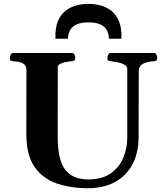

<svg xmlns="http://www.w3.org/2000/svg" viewBox="-20 -970 873 1004"><path d="M705.6 -600.6 704.6 -252Q704.6 -171.4 673.1 -111.6Q641.6 -51.8 582.5 -18.8Q523.4 14.2 439.9 14.2Q348.1 14.2 274.9 -11.5Q201.7 -37.1 159.7 -98.6Q117.7 -160.2 117.7 -267.6L118.2 -602.5Q118.2 -623.5 106.9 -633.1Q95.7 -642.6 79.8 -645.8Q64 -648.9 48.8 -649.9Q38.6 -650.9 34.9 -654.1Q31.2 -657.2 31.2 -668Q31.2 -673.3 35.4 -683.1Q39.6 -692.9 47.9 -692.9H357.4Q365.7 -692.9 369.9 -683.1Q374 -673.3 374 -668Q374 -651.4 357.9 -649.9Q341.3 -648.9 323.7 -645.5Q306.2 -642.1 294.2 -635.7Q282.2 -629.4 282.2 -618.7L281.7 -255.9Q281.7 -132.3 321.3 -82Q360.8 -31.7 441.9 -31.7Q514.2 -31.7 559.1 -63.5Q604 -95.2 624.8 -145.3Q645.5 -195.3 645.5 -251V-607.4Q645.5 -624 629.4 -632.6Q613.3 -641.1 593 -644.8Q572.8 -648.4 559.1 -649.9Q548.8 -650.9 545.2 -654.1Q541.5 -657.2 541.5 -668Q541.5 -673.3 545.7 -683.1Q549.8 -692.9 558.1 -692.9H786.1Q794.4 -692.9 798.6 -683.1Q802.7 -673.3 802.7 -668Q802.7 -650.4 786.6 -649.9Q749 -648.4 727.3 -636.2Q705.6 -624 705.6 -600.6ZM442.4 -949.7Q473.1 -949.7 504.4 -941.9Q535.6 -934.1 561.5 -914.1Q587.4 -894 602.3 -858.4Q617.2 -822.8 614.7 -767.6H549.8Q548.3 -796.4 536.4 -815.4Q524.4 -834.5 501 -843.8Q477.5 -853 442.4 -853Q407.2 -853 384 -843.8Q360.8 -834.5 348.6 -815.4Q336.4 -796.4 335 -767.6H270Q267.6 -822.8 282.5 -858.4Q297.4 -894 323.2 -914.1Q349.1 -934.1 380.4 -941.9Q411.6 -949.7 442.4 -949.7Z"/></svg>

Font: Gelasio
Style: Bold
Weight: 700
Designer: Eben Sorkin
Foundry: Eben Sorkin
Version: Version 1.008